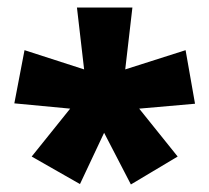

<svg xmlns="http://www.w3.org/2000/svg" viewBox="-20 -781 554 509"><path d="M331 -761H184L203 -597L45 -648L18 -507L166 -493L64 -366L192 -293L256 -429L327 -292L451 -366L349 -493L497 -506L472 -648L312 -597Z"/></svg>

Font: Noto Sans Arabic UI SmCn Bk
Style: Regular
Weight: 900
Width: 4
Designer: Monotype Design Team, Nadine Chahine and Nizar Qandah
Foundry: Monotype Imaging Inc.
Version: Version 2.010